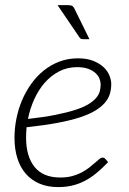

<svg xmlns="http://www.w3.org/2000/svg" viewBox="-20 -736 510 762"><path d="M37.5 0ZM421.5 -402.5Q421.5 -382 416 -363.5Q410.5 -345 396.5 -328.5Q382.5 -312 358.5 -297.2Q334.5 -282.5 297 -270.2Q259.5 -258 207.5 -248.2Q155.5 -238.5 85.5 -231Q84.5 -220.5 84 -210.2Q83.5 -200 83.5 -190Q83.5 -115.5 117.2 -73.5Q151 -31.5 219 -31.5Q245.5 -31.5 266.8 -37.2Q288 -43 304.8 -52Q321.5 -61 334.2 -71Q347 -81 357 -90Q367 -99 374.2 -104.8Q381.5 -110.5 387.5 -110.5Q393.5 -110.5 398 -105.5L409 -92.5Q384.5 -66.5 361.2 -47.8Q338 -29 314.2 -17Q290.5 -5 265 0.8Q239.5 6.5 210.5 6.5Q169 6.5 136.8 -7.2Q104.5 -21 82.5 -46.2Q60.5 -71.5 49 -107.8Q37.5 -144 37.5 -189Q37.5 -226.5 45 -264.5Q52.5 -302.5 67.2 -337.5Q82 -372.5 103.8 -403Q125.5 -433.5 153.5 -456Q181.5 -478.5 215.5 -491.5Q249.5 -504.5 289 -504.5Q325.5 -504.5 350.8 -494.2Q376 -484 391.8 -468.8Q407.5 -453.5 414.5 -435.8Q421.5 -418 421.5 -402.5ZM286.5 -469.5Q246.5 -469.5 214.2 -452.5Q182 -435.5 157.2 -407.2Q132.5 -379 115.8 -341.8Q99 -304.5 91 -264Q154.5 -271 200.5 -280.2Q246.5 -289.5 278.5 -299.8Q310.5 -310 330.2 -322Q350 -334 361 -346.8Q372 -359.5 375.8 -373Q379.5 -386.5 379.5 -401Q379.5 -411.5 374.8 -423.8Q370 -436 359 -446Q348 -456 330.2 -462.8Q312.5 -469.5 286.5 -469.5ZM251 -715.5Q262 -715.5 267.2 -712Q272.5 -708.5 276.5 -699.5L335 -580.5H310Q304.5 -580.5 300.8 -582.2Q297 -584 294.5 -589L208.5 -715.5Z"/></svg>

Font: Lato Light
Style: Italic
Weight: 300
Italic angle: -7°
Designer: Lukasz Dziedzic
Foundry: tyPoland Lukasz Dziedzic
Version: Version 2.007; 2014-02-27